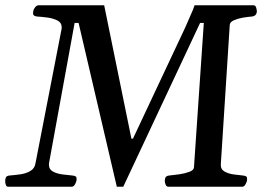

<svg xmlns="http://www.w3.org/2000/svg" viewBox="-31 -713 1001 733"><path d="M0.5 0Q-6.3 0 -8.8 -7.3Q-11.2 -14.6 -11.2 -21Q-11.2 -30.8 -8.1 -36.4Q-4.9 -42 5.9 -43Q24.4 -44.4 46.1 -47.4Q67.9 -50.3 84.7 -60.1Q101.6 -69.8 104.5 -89.8L204.1 -602.5Q204.6 -604.5 204.6 -607.9Q204.6 -626.5 188.2 -634.8Q171.9 -643.1 149.9 -646Q127.9 -648.9 110.8 -649.9Q95.2 -651.4 95.2 -661.6Q95.2 -674.3 101.6 -683.3Q107.9 -692.4 115.7 -692.9H366.7L470.7 -183.6H476.6L676.3 -608.4Q688.5 -637.7 697.5 -657Q706.5 -676.3 711.9 -692.9H936.5Q944.8 -692.9 947.3 -683.1Q949.7 -673.3 949.7 -668Q947.3 -651.9 931.2 -649.9Q915.5 -648.9 896 -645.5Q876.5 -642.1 862.1 -635.7Q847.7 -629.4 846.2 -618.7L812 -85.4Q811 -66.9 825.9 -58.3Q840.8 -49.8 861.1 -47.1Q881.3 -44.4 896 -43Q905.8 -42 909.4 -39.1Q913.1 -36.1 912.1 -24.9Q911.6 -19.5 906.5 -9.8Q901.4 0 893.1 0H612.3Q604.5 0 601.3 -8.1Q598.1 -16.1 598.1 -22.5Q598.1 -31.2 601.6 -36.6Q605 -42 615.7 -43Q631.8 -44.4 653.6 -47.6Q675.3 -50.8 692.1 -57.1Q709 -63.5 709.5 -74.2L747.1 -625.5H732.9L439.5 0H415L269 -625.5H253.9L156.2 -90.3Q155.8 -88.4 155.8 -84.5Q155.8 -66.4 171.1 -58.1Q186.5 -49.8 207.5 -47.1Q228.5 -44.4 245.1 -43Q254.9 -42 258.5 -39.1Q262.2 -36.1 261.2 -24.9Q260.7 -19.5 255.6 -9.8Q250.5 0 242.2 0Z"/></svg>

Font: Gelasio
Style: Italic
Weight: 400
Italic angle: -8.5°
Designer: Eben Sorkin
Foundry: Eben Sorkin
Version: Version 1.008